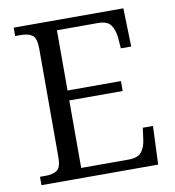

<svg xmlns="http://www.w3.org/2000/svg" viewBox="-80 -785 780 857"><g transform="rotate(-10 309.5 -357.0)"><path d="M39 0V-38H66Q97 -38 116 -50.5Q135 -63 135 -109V-601Q135 -650 116.5 -663Q98 -676 66 -676H39V-714H536L541 -540H494L490 -591Q486 -627 470 -648Q454 -669 413 -669H227V-396H469V-351H227V-45H442Q484 -45 501 -66.5Q518 -88 522 -123L529 -174H575L568 0Z"/></g></svg>

Font: Noto Serif Hentaigana
Style: Regular
Weight: 400
Designer: Kazuhiro Yamada
Foundry: nipponia
Version: Version 1.000; ttfautohint (v1.8.4.7-5d5b)